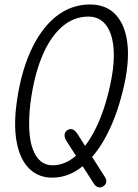

<svg xmlns="http://www.w3.org/2000/svg" viewBox="-20 -792 614 856"><path d="M213 0Q152 0 112 -38.5Q72 -77 56.5 -148Q41 -219 52 -316Q69 -457 114.5 -559.5Q160 -662 228 -717Q296 -772 381 -772Q452 -772 494 -728.5Q536 -685 547 -606Q558 -527 535 -419Q507 -290 459 -196Q411 -102 348.5 -51Q286 0 213 0ZM214 -55Q270 -55 319.5 -98.5Q369 -142 408.5 -223Q448 -304 472 -416Q487 -486 487.5 -541.5Q488 -597 475 -636.5Q462 -676 436.5 -697Q411 -718 374 -718Q307 -718 254 -670.5Q201 -623 165.5 -535.5Q130 -448 115 -327Q108 -264 110.5 -213.5Q113 -163 126 -127.5Q139 -92 161 -73.5Q183 -55 214 -55ZM438 40Q428 46 417 42.5Q406 39 398 26L276 -164Q267 -178 268 -191Q269 -204 279 -211Q291 -219 302.5 -215.5Q314 -212 324 -197L447 -4Q456 9 453.5 21Q451 33 438 40Z"/></svg>

Font: Edu TAS Beginner
Style: Regular
Weight: 400
Designer: Tina and Corey Anderson
Foundry: Google for Education
Version: Version 1.003